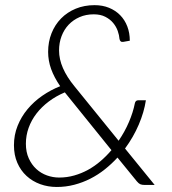

<svg xmlns="http://www.w3.org/2000/svg" viewBox="-20 -736 684 764"><path d="M356.5 -715.5Q388 -715.5 413.8 -705Q439.5 -694.5 458 -675.8Q476.5 -657 486.5 -631Q496.5 -605 496.5 -574L471 -569.5Q458 -567 455.5 -581Q454.5 -595.5 448.5 -612.8Q442.5 -630 430.2 -644.8Q418 -659.5 399 -669.2Q380 -679 353 -679Q322 -679 296.8 -668Q271.5 -657 253.2 -637.8Q235 -618.5 225 -592.2Q215 -566 215 -535Q215 -500.5 230.5 -465Q246 -429.5 276 -393L452 -176Q477 -212.5 493.2 -250.8Q509.5 -289 516.5 -324.5Q519 -337 530 -337H560.5Q553.5 -290 532.2 -240.2Q511 -190.5 477.5 -145L595.5 0H557Q544.5 0 538 -3Q531.5 -6 524.5 -14.5L447.5 -109Q424 -83.5 397 -62Q370 -40.5 339.5 -25Q309 -9.5 275.5 -0.8Q242 8 206 8Q171 8 140 -3.2Q109 -14.5 85.8 -35.8Q62.5 -57 49 -88Q35.5 -119 35.5 -158Q35.5 -199 50 -235.2Q64.5 -271.5 89.5 -301.5Q114.5 -331.5 148 -354.8Q181.5 -378 219.5 -393Q195.5 -428 183.5 -461.2Q171.5 -494.5 171.5 -529.5Q171.5 -569.5 185 -603.5Q198.5 -637.5 223 -662.5Q247.5 -687.5 281.5 -701.5Q315.5 -715.5 356.5 -715.5ZM215.5 -29.5Q246.5 -29.5 275.5 -37.8Q304.5 -46 330.8 -60.5Q357 -75 380.2 -95Q403.5 -115 423.5 -138.5L241.5 -364Q240 -365.5 238 -368.5Q202.5 -353.5 174 -332Q145.5 -310.5 125.2 -284.2Q105 -258 94 -227.5Q83 -197 83 -164Q83 -131 94.5 -105.8Q106 -80.5 124.5 -63.5Q143 -46.5 166.8 -38Q190.5 -29.5 215.5 -29.5Z"/></svg>

Font: Lato Light
Style: Italic
Weight: 300
Italic angle: -7°
Designer: Lukasz Dziedzic
Foundry: tyPoland Lukasz Dziedzic
Version: Version 2.007; 2014-02-27